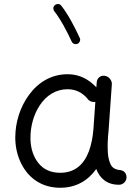

<svg xmlns="http://www.w3.org/2000/svg" viewBox="-20 -888 679 938"><path d="M561.5 14.6C581.5 14.6 598.1 -2 598.1 -22C597.7 -43.5 584.5 -53.2 571.3 -56.6C545.4 -58.1 528.8 -67.4 521 -84C512.7 -100.6 508.3 -120.1 506.8 -143.1C506.3 -152.3 505.9 -162.1 505.9 -172.9C505.9 -178.7 505.9 -196.3 507.8 -222.2C508.8 -231 509.8 -239.7 510.3 -248.5L526.4 -476.6V-479C526.4 -496.6 511.2 -515.1 491.7 -517.6C489.7 -518.1 487.8 -518.1 485.4 -518.1C470.2 -518.1 454.1 -506.3 452.6 -486.3L450.7 -461.4C413.6 -500.5 368.7 -525.4 310.5 -525.4C230.5 -525.4 166 -485.4 121.6 -424.3C76.7 -363.3 54.7 -287.6 54.7 -216.8V-207.5C56.2 -164.1 65.9 -124 84 -88.4C120.1 -16.1 186 29.3 273.9 29.3C352.1 29.3 410.6 -6.3 450.2 -62.5C467.8 -17.1 501.5 14.6 561.5 14.6ZM274.4 -43.9C228.5 -43.9 193.4 -59.6 168.5 -90.3C143.6 -121.1 130.4 -160.2 128.9 -206.5V-216.3C128.9 -269 143.1 -326.2 174.3 -373.5C205.6 -420.9 252 -452.1 310.5 -452.1C353 -452.1 384.8 -432.6 406.7 -406.7C415 -393.6 429.2 -389.6 439 -389.6C441.4 -389.6 443.4 -389.6 445.8 -390.1L436.5 -258.3C433.6 -218.3 426.3 -182.1 414.6 -149.9C390.6 -85 346.2 -43.9 274.4 -43.9ZM249 -863.8C239.7 -856.4 240.7 -848.1 240.7 -846.2C240.7 -841.3 242.2 -836.9 245.1 -833.5C258.3 -816.4 273.4 -793.9 289.6 -765.1C305.7 -736.3 318.8 -709.5 330.1 -685.1C334.5 -674.8 344.7 -672.4 350.6 -672.4C353 -672.4 356 -672.9 358.4 -673.8C369.6 -679.2 371.6 -689 371.6 -694.3C371.6 -697.3 371.1 -700.2 369.6 -702.6C357.9 -728.5 343.8 -756.3 327.6 -786.1C311 -815.9 294.9 -840.3 279.3 -860.4C272 -869.6 264.2 -868.2 262.2 -868.2C257.3 -868.2 252.9 -866.7 249 -863.8Z"/></svg>

Font: Mikhak
Style: Regular
Weight: 400
Designer: Amin Abedi
Version: Version 3.2